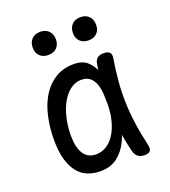

<svg xmlns="http://www.w3.org/2000/svg" viewBox="-142 -882 884 996"><g transform="rotate(-20 300.0 -383.5)"><path d="M242 10Q206 10 174.5 -2Q143 -14 120 -41.5Q97 -69 83.5 -113.5Q70 -158 70 -224Q70 -293 84 -354.5Q98 -416 126.5 -461.5Q155 -507 198.5 -533.5Q242 -560 300 -560Q348 -560 375 -535.5Q402 -511 415.5 -473.5Q429 -436 432 -391.5Q435 -347 435 -308Q435 -253 426.5 -196.5Q418 -140 396 -94Q374 -48 336.5 -19Q299 10 242 10ZM251 -80Q282 -80 308.5 -96.5Q335 -113 354 -143Q373 -173 384 -215Q395 -257 395 -308Q395 -332 393.5 -360.5Q392 -389 384 -413Q376 -437 358.5 -453.5Q341 -470 308 -470Q277 -470 250 -450.5Q223 -431 203 -397Q183 -363 171.5 -316Q160 -269 160 -215Q160 -151 182.5 -115.5Q205 -80 251 -80ZM414 -516Q418 -541 431 -550.5Q444 -560 465 -560Q489 -560 498.5 -549.5Q508 -539 504 -516Q494 -457 489 -399.5Q484 -342 485.5 -283.5Q487 -225 495.5 -163.5Q504 -102 520 -34Q525 -12 517 -1Q509 10 486 10Q463 10 449 -1Q435 -12 430 -34Q413 -102 405 -163.5Q397 -225 396 -283.5Q395 -342 400 -399.5Q405 -457 414 -516ZM416 -649Q387 -649 369.5 -666Q352 -683 352 -712Q352 -742 369.5 -759.5Q387 -777 416 -777Q445 -777 462.5 -759.5Q480 -742 480 -712Q480 -683 462.5 -666Q445 -649 416 -649ZM194 -649Q165 -649 147.5 -666Q130 -683 130 -712Q130 -742 147.5 -759.5Q165 -777 194 -777Q223 -777 240.5 -759.5Q258 -742 258 -712Q258 -683 240.5 -666Q223 -649 194 -649Z"/></g></svg>

Font: Maple Mono
Style: Regular
Weight: 400
Monospace: yes
Designer: subframe7536
Version: Version 7.300